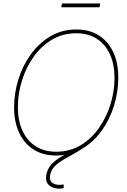

<svg xmlns="http://www.w3.org/2000/svg" viewBox="-20 -912 752 1138"><path d="M312.5 9.8Q234.9 9.8 179.2 -25.6Q123.5 -61 93.5 -125.2Q63.5 -189.5 63.5 -275.4Q63.5 -359.9 89.1 -441.9Q114.7 -523.9 163.1 -590.6Q211.4 -657.2 279.5 -697.3Q347.7 -737.3 433.1 -737.3Q510.3 -737.3 565.9 -701.9Q621.6 -666.5 651.4 -602.5Q681.2 -538.6 681.2 -452.1Q681.2 -368.2 655.8 -285.9Q630.4 -203.6 582.5 -137Q534.7 -70.3 466.6 -30.3Q398.4 9.8 312.5 9.8ZM313.5 -12.7Q393.6 -12.7 457.3 -50.8Q521 -88.9 565.9 -152.6Q610.8 -216.3 634.8 -293.7Q658.7 -371.1 658.7 -450.2Q658.7 -530.8 631.6 -590.1Q604.5 -649.4 553.7 -682.1Q502.9 -714.8 432.6 -714.8Q352.1 -714.8 288.1 -676.8Q224.1 -638.7 179 -575Q133.8 -511.2 109.9 -433.6Q85.9 -356 85.9 -276.9Q85.9 -197.3 113 -137.7Q140.1 -78.1 191.2 -45.4Q242.2 -12.7 313.5 -12.7ZM331.1 206.1Q292.5 206.1 270.3 185.5Q248 165 254.4 125.5Q261.2 87.4 284.7 62.3Q308.1 37.1 342.8 16.8Q377.4 -3.4 418 -25.6Q458.5 -47.9 499 -79.1Q539.6 -110.4 575 -158.2Q610.4 -206.1 635 -277.6Q659.7 -349.1 668 -452.1H681.2Q673.8 -347.7 649.7 -274.2Q625.5 -200.7 590.6 -150.4Q555.7 -100.1 515.6 -67.1Q475.6 -34.2 435.8 -11Q396 12.2 361.8 31.2Q327.6 50.3 305.2 72.3Q282.7 94.2 276.9 126.5Q272 156.7 288.1 170.2Q304.2 183.6 333 183.6Q339.4 183.6 345.5 182.9Q351.6 182.1 357.4 181.2V202.6Q351.1 204.1 344.5 205.1Q337.9 206.1 331.1 206.1ZM573.7 -891.6 569.8 -869.1H343.3L347.2 -891.6Z"/></svg>

Font: Inter 24pt Thin
Style: Italic
Weight: 250
Italic angle: -9.3988°
Version: Version 4.001;git-66647c0bb